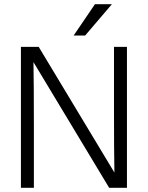

<svg xmlns="http://www.w3.org/2000/svg" viewBox="-20 -898 707 918"><path d="M387 -728H332L434 -878H515ZM142 0H80V-674H165L527 -73Q525 -177 525 -388V-674H587V0H502L140 -601Q142 -493 142 -285Z"/></svg>

Font: Hind Mysuru Light
Style: Regular
Weight: 300
Designer: Manushi Parikh, Hitesh Malaviya
Foundry: Indian Type Foundry
Version: Version 0.703;PS 1.0;hotconv 1.0.86;makeotf.lib2.5.63406